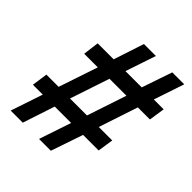

<svg xmlns="http://www.w3.org/2000/svg" viewBox="-197 -848 977 977"><g transform="rotate(45 291.5 -359.5)"><path d="M37 0 95 -173H24L36 -258H124L195 -469H97L108 -555H223L277 -719H363L308 -555H425L481 -719H567L512 -555H583L570 -469H483L413 -258H510L497 -173H385L326 0H241L299 -173H181L124 0ZM207 -257H329L400 -470H278Z"/></g></svg>

Font: Nunitoga
Style: Bold Italic
Weight: 700
Italic angle: -9°
Designer: Vernon Adams
Foundry: Vernon Adams
Version: Version 1.0